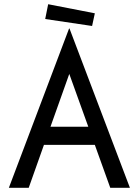

<svg xmlns="http://www.w3.org/2000/svg" viewBox="-20 -889 657 909"><path d="M307 -754H309L595 0H502L429 -203H188L116 0H22ZM398 -289 308 -539 219 -289ZM194 -799 208 -869 429 -826 416 -766Z"/></svg>

Font: Lineal
Style: Regular
Weight: 400
Designer: Created by Frank Adebiaye with contributions from Anton Moglia & Ariel Martín Pérez
Created by Frank ADEBIAYE with FontF
Foundry: Velvetyne Type Foundry
Version: Version 2.000